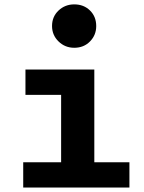

<svg xmlns="http://www.w3.org/2000/svg" viewBox="-20 -836 640 856"><path d="M252.5 -40V-526H400.5V-40ZM83.5 0V-112.5H557V0ZM93.5 -413V-526H380.5V-413ZM311.1 -623Q270 -623 241 -651.2Q212 -679.5 212 -720Q212 -761.8 241.1 -789.2Q270.2 -816.5 311 -816.5Q353.5 -816.5 381.2 -789.2Q409 -762 409 -719.8Q409 -679.5 381.2 -651.2Q353.5 -623 311.1 -623Z"/></svg>

Font: Google Sans Code
Style: Regular
Weight: 400
Monospace: yes
Designer: Google Sans Code Authors
Foundry: Google LLC
Version: Version 6.000